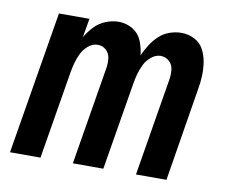

<svg xmlns="http://www.w3.org/2000/svg" viewBox="-64 -620 849 701"><g transform="rotate(10 360.0 -269.0)"><path d="M14 0H127L181 -326Q184 -344 189 -362Q194 -380 202.5 -397.5Q211 -415 227 -428.5Q243 -442 262 -442Q280 -442 293 -430Q306 -418 308 -399.5Q310 -381 307 -363L247 0H360L414 -326Q417 -344 422 -362Q427 -380 435.5 -397.5Q444 -415 460.5 -428.5Q477 -442 495 -442Q513 -442 526.5 -430Q540 -418 542 -399.5Q544 -381 541 -363L481 0H594L650 -344Q655 -370 656 -396Q657 -422 653 -447Q649 -472 637.5 -493.5Q626 -515 603.5 -526.5Q581 -538 555 -538Q534 -538 512 -530.5Q490 -523 473 -507Q456 -491 443.5 -471.5Q431 -452 422 -431Q419 -459 408.5 -484.5Q398 -510 374.5 -524Q351 -538 322 -538Q299 -538 275 -528.5Q251 -519 233.5 -500.5Q216 -482 203 -460L215 -530H102Z"/></g></svg>

Font: Iosevka Sparkle Semibold
Style: Italic
Weight: 600
Italic angle: -9°
Designer: Belleve Invis
Foundry: Belleve Invis
Version: Version 4.5.0; ttfautohint (v1.8.3)